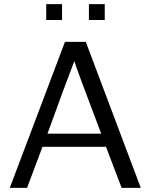

<svg xmlns="http://www.w3.org/2000/svg" viewBox="-20 -902 727 922"><path d="M202 -806V-882H278V-806ZM407 -806V-882H483V-806ZM27 0 292 -701H392L656 0H564L489 -197H184L110 0ZM208 -260H466Q344 -581 337 -609Q287 -479 208 -260Z"/></svg>

Font: Coval
Style: Light
Weight: 300
Foundry: Context Ltd
Version: Version 001.000